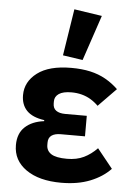

<svg xmlns="http://www.w3.org/2000/svg" viewBox="-57 -859 641 914"><g transform="rotate(5 264.0 -402.0)"><path d="M431 -167 505 -75Q467 -35 408 -11.5Q349 12 270 12Q164 12 102 -31.5Q40 -75 40 -148Q40 -204 73.5 -235Q107 -266 164 -273V-278Q107 -286 80 -314Q53 -342 53 -388Q53 -452 109 -494.5Q165 -537 271 -537Q322 -537 362 -528Q402 -519 435 -500.5Q468 -482 496 -455L411 -368Q394 -385 374 -397Q354 -409 331 -415Q308 -421 282 -421Q242 -421 222 -407.5Q202 -394 202 -371V-361Q202 -338 217.5 -327Q233 -316 261 -316H364V-218H248Q220 -218 204.5 -207Q189 -196 189 -173V-162Q189 -134 212 -119Q235 -104 288 -104Q334 -104 368 -120.5Q402 -137 431 -167ZM394 -796 321 -579 226 -593 261 -816Z"/></g></svg>

Font: IBM Plex Sans Var
Style: Regular
Weight: 400
Designer: Mike Abbink, Paul van der Laan, Pieter van Rosmalen
Foundry: Bold Monday
Version: Version 3.000